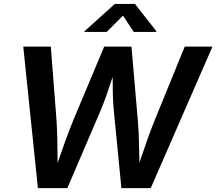

<svg xmlns="http://www.w3.org/2000/svg" viewBox="-20 -967 1112 987"><path d="M174.8 0 99.6 -727.5H241.2L271 -342.3Q273.9 -294.9 274.7 -242.4Q275.4 -189.9 275.9 -138.2Q275.9 -131.8 275.9 -128.4Q294.4 -183.1 314.2 -237.8Q334 -292.5 354 -342.3L515.6 -727.5H655.8L689 -342.3Q692.9 -293.5 694.3 -239Q695.8 -184.6 696.8 -130.9Q714.8 -184.6 733.9 -239Q752.9 -293.5 772.5 -342.3L929.7 -727.5H1072.3L754.9 0H604L564.9 -399.9Q561 -439.9 560.1 -482.7Q559.1 -525.4 559.1 -571.3Q543.9 -525.9 529.3 -483.2Q514.6 -440.4 497.6 -399.9L326.2 0ZM528.3 -802.7H413.6L414.6 -806.6L570.3 -946.8H673.8L783.7 -806.6L782.7 -802.7H667.5L612.3 -886.7Z"/></svg>

Font: Inter Semi Bold
Style: Italic
Weight: 600
Italic angle: -9.39999°
Designer: Rasmus Andersson
Foundry: rsms
Version: Version 4.000;git-3c8e0fc